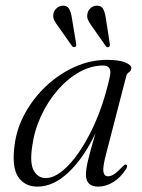

<svg xmlns="http://www.w3.org/2000/svg" viewBox="-20 -668 515 696"><path d="M365 -111.5Q352 -62.5 354.8 -45.8Q357.5 -29 371.5 -29Q382 -29 394 -36.8Q406 -44.5 424.5 -64.5Q433 -73.5 438 -71Q444 -68 437.5 -56Q418 -25 391 -8.2Q364 8.5 336 8.5Q291.5 8.5 291.5 -35.5Q291.5 -53.5 298.8 -85.5Q306 -117.5 326 -184.5Q282.5 -94 228 -42.8Q173.5 8.5 115.5 8.5Q70 8.5 46.2 -26.2Q22.5 -61 32.5 -139Q39.5 -200 70 -256Q100.5 -312 147.2 -356Q194 -400 251 -425.5Q308 -451 368 -451Q411 -451 433.8 -441.8Q456.5 -432.5 456 -421Q455.5 -411.5 447.5 -406.2Q439.5 -401 437.5 -391.5ZM96.5 -136Q87.5 -75.5 102.8 -49Q118 -22.5 146 -22.5Q184 -22.5 229 -69.8Q274 -117 314.2 -200Q354.5 -283 378.5 -391.5Q386.5 -430.5 354 -430.5Q309.5 -430.5 266.8 -406.2Q224 -382 188.2 -340.5Q152.5 -299 128.2 -246.2Q104 -193.5 96.5 -136ZM364 -599.5 378 -509.5Q379.5 -501 375 -498Q369 -494.5 364 -500L313 -573Q304 -585 299 -596Q294 -607 297.5 -620.5Q300 -631.5 309.5 -639.5Q319 -647.5 332 -647.5Q348 -647.5 354.5 -634.5Q361 -621.5 364 -599.5ZM241 -600 256 -509.5Q257.5 -501.5 253 -498.5Q247 -495 241.5 -500.5L190.5 -573Q181.5 -584.5 176.2 -595.5Q171 -606.5 174 -620Q176.5 -631 186.2 -639Q196 -647 209 -647.5Q224.5 -647.5 231.2 -634.8Q238 -622 241 -600Z"/></svg>

Font: Fraunces 72pt S000 Light
Style: Italic
Weight: 300
Italic angle: -16°
Version: Version 1.000; ttfautohint (v1.8.3)